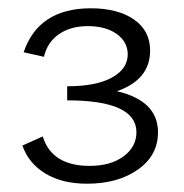

<svg xmlns="http://www.w3.org/2000/svg" viewBox="-20 -438 444 463"><path d="M262 -218Q361 -195 361 -119Q361 -63 312.5 -29Q264 5 190 5Q130 5 89.5 -19.5Q49 -44 34 -87L83 -109Q105 -38 196 -38Q247 -38 278 -61Q309 -84 309 -119Q309 -196 142 -196V-230Q212 -230 250 -251Q288 -272 288 -307Q288 -337 261.5 -356Q235 -375 192 -375Q150 -375 122 -355.5Q94 -336 86 -301L37 -312Q73 -418 199 -418Q264 -418 303 -391Q342 -364 342 -316Q342 -246 262 -218Z"/></svg>

Font: EauTest Semilight
Style: Italic
Weight: 300
Italic angle: -12°
Designer: Christian Thalmann (Catharsis Fonts)
Version: Version 0.001;PS 000.001;hotconv 1.0.88;makeotf.lib2.5.64775